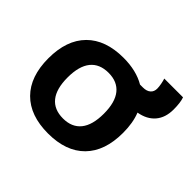

<svg xmlns="http://www.w3.org/2000/svg" viewBox="-145 -780 969 969"><g transform="rotate(45 340.0 -295.5)"><path d="M35 -260Q35 -390 104.5 -460Q174 -530 302 -530Q393 -530 456 -493H477Q503 -493 517.5 -505.5Q532 -518 532 -540Q532 -553 528.5 -571.5Q525 -590 521 -601H655Q665 -573 665 -524Q665 -466 634.5 -430Q604 -394 547 -384Q568 -332 568 -260Q568 -130 499 -60Q430 10 302 10Q174 10 104.5 -60Q35 -130 35 -260ZM302 -97Q365 -97 398 -138Q431 -179 431 -260Q431 -341 398 -382Q365 -423 302 -423Q238 -423 205 -382Q172 -341 172 -260Q172 -179 205 -138Q238 -97 302 -97Z"/></g></svg>

Font: Enso
Style: Bold
Weight: 700
Designer: Coji Morishita
Foundry: UNDERFOREST DESIGN
Version: Version 1.000